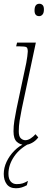

<svg xmlns="http://www.w3.org/2000/svg" viewBox="-37 -763 254 1023"><path d="M172 -677Q147 -677 147 -707Q147 -743 173 -743Q183 -743 190 -736Q197 -729 197 -713Q197 -694 189.5 -685.5Q182 -677 172 -677ZM96 9Q71 9 53 -7Q35 -23 35 -63Q35 -92 39.5 -120Q44 -148 51 -183L103 -428Q106 -444 108.5 -462.5Q111 -481 111 -488Q111 -507 104 -511.5Q97 -516 68 -516H49L54 -536H154L79 -183Q72 -148 67.5 -120Q63 -92 63 -63Q63 -36 74 -26Q85 -16 98 -16Q112 -16 127 -26Q142 -36 152 -48L167 -31Q153 -12 133 -1.5Q113 9 96 9ZM48 240Q15 240 -1 218.5Q-17 197 -17 164Q-17 131 -2 99Q13 67 39 40.5Q65 14 98 0H122Q67 28 37.5 72Q8 116 8 163Q8 190 20 204Q32 218 52 218Q71 218 83.5 214Q96 210 112 201L106 224Q93 231 79 235.5Q65 240 48 240Z"/></svg>

Font: Noto Serif ExtraCondensed Thin
Style: Italic
Weight: 100
Width: 2
Italic angle: -12°
Designer: Monotype Design Team
Foundry: Monotype Imaging Inc.
Version: Version 2.013